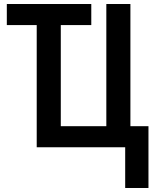

<svg xmlns="http://www.w3.org/2000/svg" viewBox="-20 -734 781 957"><path d="M604 203V0H163V-609H14V-714H435V-609H283V-105H510V-714H630V-105H720V203Z"/></svg>

Font: Noto Sans Condensed SemiBold
Style: Regular
Weight: 600
Width: 3
Designer: Monotype Design Team
Foundry: Monotype Imaging Inc.
Version: Version 2.013; ttfautohint (v1.8.4.7-5d5b)